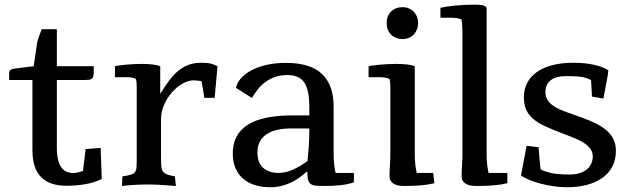

<svg xmlns="http://www.w3.org/2000/svg" viewBox="-20 -786 2688 818"><path d="M136.7 -594.2Q137.7 -604.5 141.4 -616.5Q145 -628.4 148.9 -638.2L157.7 -661.6H222.2V-503.9H379.4V-478.5Q379.4 -467.3 377.4 -460.7Q375.5 -454.1 371.3 -450.7Q367.2 -447.3 360.6 -446.3Q354 -445.3 344.7 -445.3H222.2V-155.8Q222.2 -126.5 227.3 -106Q232.4 -85.4 241.5 -72.8Q250.5 -60.1 263.7 -54.4Q276.9 -48.8 293 -48.8Q298.3 -48.8 305.4 -50Q312.5 -51.3 318.8 -53.2Q326.2 -55.2 333.5 -57.6Q335.4 -73.7 337.4 -89.8Q339.4 -104 341.1 -120.1Q342.8 -136.2 344.7 -150.9L408.7 -155.8L413.6 -23.4Q383.3 -8.3 344.5 -1.5Q305.7 5.4 262.7 5.4Q190.9 5.4 154.5 -32Q118.2 -69.3 118.2 -146V-445.3H19V-471.7Q19 -484.4 24.7 -488.3Q30.3 -492.2 42 -493.7L123.5 -503.9Z M662.6 -386.2Q680.7 -415 698.2 -439.5Q715.8 -463.9 736.1 -481.4Q756.3 -499 780.8 -508.8Q805.2 -518.6 836.9 -518.6Q867.2 -518.6 882.8 -513.7Q898.4 -508.8 906.7 -503.9L894.5 -369.1H850.6L838.9 -440.4Q825.7 -441.9 818.4 -442.9Q811 -443.8 805.7 -443.8Q782.7 -443.8 758.1 -429.9Q733.4 -416 712.9 -392.8Q692.4 -369.6 679.2 -339.6Q666 -309.6 666 -277.3V-112.8Q666 -92.3 667 -78.9Q668 -65.4 673.6 -56.6Q679.2 -47.9 691.2 -43Q703.1 -38.1 725.1 -34.7L729.5 6.3Q694.3 3.4 665.5 1.7Q636.7 0 608.9 0Q582.5 0 555.9 1.5Q529.3 2.9 499.5 6.3L501.5 -34.7Q524.4 -37.6 536.9 -41.5Q549.3 -45.4 554.9 -52.7Q560.5 -60.1 561.5 -71.3Q562.5 -82.5 562.5 -100.1V-416Q562.5 -424.8 561.8 -433.3Q561 -441.9 558.6 -449.7Q551.8 -453.1 543.9 -455.1Q536.1 -457 524.9 -457H469.7V-503.9Q475.6 -505.4 487.3 -507.1Q499 -508.8 514.4 -510.3Q529.8 -511.7 547.6 -512.7Q565.4 -513.7 584 -513.7Q607.4 -513.7 628.2 -511.5Q648.9 -509.3 662.6 -503.9Z M1290 -100.1Q1293 -126.5 1295.4 -159.9Q1297.9 -193.4 1297.9 -238.8H1220.7Q1150.9 -238.8 1113.8 -212.9Q1076.7 -187 1076.7 -136.7Q1076.7 -92.8 1101.1 -71Q1125.5 -49.3 1166.5 -49.3Q1197.3 -49.3 1229 -63.7Q1260.7 -78.1 1290 -100.1ZM1487.8 -9.3Q1462.9 -0.5 1431.6 2.9Q1400.4 6.3 1362.3 6.3Q1342.3 6.3 1328.4 5.4Q1314.5 4.4 1305.9 -0.7Q1297.4 -5.9 1293.5 -16.6Q1289.6 -27.3 1289.6 -46.4L1288.6 -56.2Q1273.9 -43 1257.3 -30.8Q1240.7 -18.6 1221.2 -9Q1201.7 0.5 1179.2 6.1Q1156.7 11.7 1130.4 11.7Q1095.7 11.7 1066.4 2.7Q1037.1 -6.3 1016.1 -24.4Q995.1 -42.5 983.4 -69.3Q971.7 -96.2 971.7 -132.3Q971.7 -213.4 1034.7 -253.9Q1097.7 -294.4 1226.1 -294.4H1297.9V-327.6Q1297.9 -364.3 1293 -390.4Q1288.1 -416.5 1277.1 -433.3Q1266.1 -450.2 1248 -458.3Q1230 -466.3 1204.1 -466.3Q1174.8 -466.3 1151.6 -458Q1128.4 -449.7 1110.4 -436.3Q1092.3 -422.9 1078.4 -405.3Q1064.5 -387.7 1053.2 -368.7L985.4 -411.6Q988.8 -431.6 1004.9 -450.7Q1021 -469.7 1048.3 -484.9Q1075.7 -500 1113.5 -509Q1151.4 -518.1 1198.2 -518.1Q1302.7 -518.1 1352.1 -470.5Q1401.4 -422.9 1401.4 -333V-131.3Q1401.4 -103.5 1403.8 -83.7Q1406.2 -64 1409.7 -49.3H1487.8Z M1627.4 -687Q1627.4 -718.3 1646.2 -736.8Q1665 -755.4 1694.3 -755.4Q1709 -755.4 1721.2 -750.5Q1733.4 -745.6 1742.2 -736.8Q1751 -728 1756.1 -715.3Q1761.2 -702.6 1761.2 -687Q1761.2 -672.4 1756.1 -659.9Q1751 -647.5 1742.2 -638.4Q1733.4 -629.4 1721.2 -624.5Q1709 -619.6 1694.3 -619.6Q1679.7 -619.6 1667.5 -624.5Q1655.3 -629.4 1646.2 -638.4Q1637.2 -647.5 1632.3 -659.9Q1627.4 -672.4 1627.4 -687ZM1830.6 -5.4Q1805.2 1 1772.9 3.7Q1740.7 6.3 1701.2 6.3Q1690.4 6.3 1679.4 4.6Q1668.5 2.9 1659.7 -1.7Q1650.9 -6.3 1645.3 -14.4Q1639.6 -22.5 1639.6 -35.6Q1639.6 -59.6 1641.4 -83Q1643.1 -106.4 1643.1 -137.2V-411.1Q1643.1 -420.9 1642.3 -431.2Q1641.6 -441.4 1639.6 -449.7Q1622.1 -457 1597.7 -457H1550.3V-503.9Q1556.2 -505.4 1568.6 -507.1Q1581.1 -508.8 1596.9 -510.3Q1612.8 -511.7 1631.3 -512.7Q1649.9 -513.7 1668.5 -513.7Q1691.9 -513.7 1712.6 -511.5Q1733.4 -509.3 1747.1 -503.9V-131.3Q1747.1 -103.5 1749.5 -83.7Q1752 -64 1755.4 -49.3H1825.7Z M1950.2 -653.8Q1950.2 -666.5 1949.2 -679.2Q1948.2 -691.9 1945.8 -703.6Q1937.5 -706.5 1927 -708.5Q1916.5 -710.4 1903.3 -710.4H1856.4V-752.9Q1878.9 -757.8 1916.3 -762Q1953.6 -766.1 2001 -766.1Q2024.4 -766.1 2035.6 -763.7Q2046.9 -761.2 2053.2 -753.4V-131.3Q2053.2 -103.5 2055.7 -83.7Q2058.1 -64 2061.5 -49.3H2141.6V-5.4Q2115.2 1 2082.5 3.7Q2049.8 6.3 2008.3 6.3Q1997.6 6.3 1986.6 4.6Q1975.6 2.9 1966.8 -1.7Q1958 -6.3 1952.4 -14.4Q1946.8 -22.5 1946.8 -35.6Q1946.8 -59.6 1948.5 -83Q1950.2 -106.4 1950.2 -137.2Z M2274.4 -158.7Q2276.9 -129.4 2278.8 -107.2Q2280.8 -85 2283.2 -64.5Q2305.2 -53.2 2333.7 -47.9Q2362.3 -42.5 2404.8 -42.5Q2431.2 -42.5 2450.2 -48.6Q2469.2 -54.7 2481.4 -65.4Q2493.7 -76.2 2499.5 -89.8Q2505.4 -103.5 2505.4 -119.1Q2505.4 -134.3 2498.5 -146.5Q2491.7 -158.7 2479.2 -168.9Q2466.8 -179.2 2449.2 -187.7Q2431.6 -196.3 2410.2 -204.6L2368.2 -220.7Q2329.1 -235.8 2299.8 -249.5Q2270.5 -263.2 2251 -280Q2231.4 -296.9 2221.7 -318.8Q2211.9 -340.8 2211.9 -372.6Q2211.9 -405.8 2226.1 -432.9Q2240.2 -460 2267.1 -479Q2293.9 -498 2333.3 -508.3Q2372.6 -518.6 2422.4 -518.6Q2474.1 -518.6 2512.5 -509.5Q2550.8 -500.5 2571.8 -486.8Q2571.8 -481 2569.8 -468.5Q2567.9 -456.1 2564.7 -439.7Q2561.5 -423.3 2557.9 -404.3Q2554.2 -385.3 2550.8 -366.2L2502 -374.5Q2501 -396.5 2500 -414.6Q2499 -432.6 2498 -444.8Q2477.5 -456.1 2452.6 -459Q2427.7 -461.9 2395 -461.9Q2347.7 -461.9 2325.7 -443.8Q2303.7 -425.8 2303.7 -394.5Q2303.7 -376 2311.5 -362.3Q2319.3 -348.6 2332.8 -338.4Q2346.2 -328.1 2364.5 -320.1Q2382.8 -312 2403.8 -304.7L2453.6 -287.1Q2492.2 -273.4 2520.5 -259Q2548.8 -244.6 2567.4 -227.5Q2585.9 -210.4 2595 -189.9Q2604 -169.4 2604 -144.5Q2604 -105 2588.4 -75.7Q2572.8 -46.4 2544.9 -27.1Q2517.1 -7.8 2478.8 2Q2440.4 11.7 2395.5 11.7Q2366.2 11.7 2336.7 7.3Q2307.1 2.9 2281 -4.2Q2254.9 -11.2 2233.6 -20.3Q2212.4 -29.3 2199.7 -38.1L2223.6 -165Z"/></svg>

Font: Tienne
Style: Regular
Weight: 400
Designer: vernon adams
Foundry: vernon adams
Version: Version 1.001